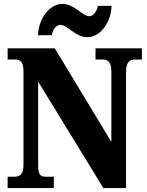

<svg xmlns="http://www.w3.org/2000/svg" viewBox="-20 -961 752 981"><path d="M427 -771C490 -771 547 -842 550 -931H480C477 -904 455 -878 437 -878C400 -878 361 -941 299 -941C235 -941 178 -870 174 -781H245C248 -808 267 -834 288 -834C326 -834 363 -771 427 -771ZM19 0H255V-58H217C187 -58 175 -65 175 -120V-544L508 0H624V-594C624 -641 641 -657 668 -657H705V-714H468V-657H507C530 -657 549 -643 549 -598V-236L260 -714H19V-657H56C79 -657 100 -650 100 -598V-120C100 -65 80 -58 48 -58H19Z"/></svg>

Font: Noto Serif Tamil Condensed Black
Style: Regular
Weight: 900
Width: 3
Designer: Indian Type Foundry, Tom Grace, and the Monotype Design Team
Foundry: Monotype Imaging Inc.
Version: Version 2.004